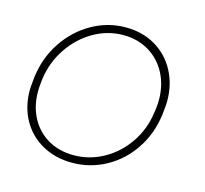

<svg xmlns="http://www.w3.org/2000/svg" viewBox="-103 -819 1015 950"><g transform="rotate(15 404.0 -344.0)"><path d="M49 -279Q49 -296 53 -332L55 -351Q68 -450 121.5 -530Q175 -610 256 -656Q337 -702 429 -702Q514 -702 580 -663.5Q646 -625 683 -556.5Q720 -488 720 -402Q720 -385 716 -349L714 -330Q701 -231 648.5 -152.5Q596 -74 516 -30Q436 14 343 14Q257 14 190 -23.5Q123 -61 86 -127.5Q49 -194 49 -279ZM673 -332 676 -351Q679 -375 679 -397Q679 -473 647 -533.5Q615 -594 557.5 -628Q500 -662 427 -662Q346 -662 274.5 -620.5Q203 -579 155 -507.5Q107 -436 95 -349L93 -330Q90 -306 90 -283Q90 -208 121.5 -149Q153 -90 210 -57Q267 -24 341 -24Q423 -24 495 -64.5Q567 -105 614.5 -175.5Q662 -246 673 -332Z"/></g></svg>

Font: Bellota Light
Style: Italic
Weight: 300
Italic angle: -7.5°
Designer: Kemie Guaida
Foundry: Kemie Guaida
Version: Version 4.001